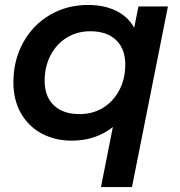

<svg xmlns="http://www.w3.org/2000/svg" viewBox="-20 -560 726 774"><path d="M657 -534 512 194H387L435 -48Q366 7 269 7Q203 7 149.5 -21Q96 -49 65 -102.5Q34 -156 34 -228Q34 -317 73.5 -388.5Q113 -460 181.5 -500Q250 -540 335 -540Q400 -540 448 -516.5Q496 -493 521 -448L538 -534ZM485 -300Q485 -363 448 -398.5Q411 -434 344 -434Q291 -434 249.5 -408.5Q208 -383 184 -337.5Q160 -292 160 -234Q160 -171 197 -135.5Q234 -100 301 -100Q354 -100 395.5 -125.5Q437 -151 461 -196.5Q485 -242 485 -300Z"/></svg>

Font: Montserrat Alternates SemiBold
Style: Italic
Weight: 600
Italic angle: -11.3°
Designer: Julieta Ulanovsky
Foundry: Julieta Ulanovsky
Version: Version 7.200